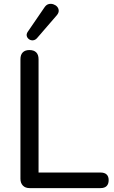

<svg xmlns="http://www.w3.org/2000/svg" viewBox="-20 -966 588 986"><path d="M132 0Q110 0 97.5 -13Q85 -26 85 -48V-662Q85 -685 97 -697Q109 -709 131 -709Q154 -709 166 -697Q178 -685 178 -662V-80H496Q517 -80 527.5 -70Q538 -60 538 -41Q538 -21 527.5 -10.5Q517 0 496 0ZM170 -770Q161 -760 149.5 -759Q138 -758 129 -764.5Q120 -771 117.5 -781Q115 -791 122 -802L209 -929Q218 -942 230 -945Q242 -948 254 -944Q266 -940 273.5 -931.5Q281 -923 281.5 -911.5Q282 -900 272 -888Z"/></svg>

Font: Nunito ExtraLight Medium
Style: Regular
Weight: 500
Version: Version 3.602